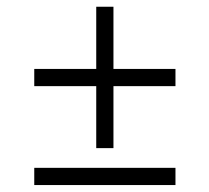

<svg xmlns="http://www.w3.org/2000/svg" viewBox="-20 -571 612 561"><path d="M80.1 -80.6V-30.3H492.7V-80.6ZM311.5 -369.6V-551.3H261.2V-369.6H80.1V-319.3H261.2V-138.2H311.5V-319.3H492.7V-369.6Z"/></svg>

Font: Estedad Light
Style: Regular
Weight: 300
Designer: Amin Abedi
Version: Version 7.3